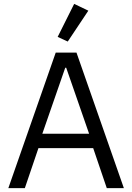

<svg xmlns="http://www.w3.org/2000/svg" viewBox="-20 -969 681 989"><path d="M435 -914 362 -949 277 -779 329 -755ZM618 0 374 -698H267L23 0H108L178 -206H460L530 0ZM439 -280H198L316 -620H321Z"/></svg>

Font: IBM Plex Devanagari
Style: Regular
Weight: 400
Designer: Mike Abbink, Paul van der Laan, Pieter van Rosmalen, Erin McLaughlin
Foundry: Bold Monday
Version: Version 1.0